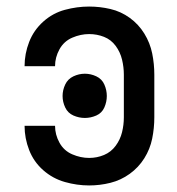

<svg xmlns="http://www.w3.org/2000/svg" viewBox="-20 -558 540 586"><path d="M239 -198Q257 -198 274 -205.5Q291 -213 298.5 -230Q306 -247 306 -265Q306 -283 298.5 -300Q291 -317 274 -325Q257 -333 239 -333Q221 -333 204 -325Q187 -317 179 -300Q171 -283 171 -265Q171 -247 179 -230Q187 -213 204 -205.5Q221 -198 239 -198ZM252 8Q285 8 317 0Q349 -8 376 -27.5Q403 -47 420.5 -75Q438 -103 444.5 -135Q451 -167 451 -200V-330Q451 -363 444.5 -395Q438 -427 420.5 -455.5Q403 -484 376 -503.5Q349 -523 317 -530.5Q285 -538 252 -538Q215 -538 178 -528Q141 -518 112 -492Q83 -466 69 -430Q55 -394 55 -356H148Q148 -383 161.5 -407.5Q175 -432 200.5 -443Q226 -454 252 -454Q276 -454 297.5 -445.5Q319 -437 333 -418Q347 -399 352.5 -376Q358 -353 358 -330V-200Q358 -177 352.5 -154.5Q347 -132 333 -113Q319 -94 297.5 -85Q276 -76 252 -76Q226 -76 200.5 -87Q175 -98 161.5 -122.5Q148 -147 148 -174H55Q55 -136 69 -100Q83 -64 112 -38.5Q141 -13 178 -2.5Q215 8 252 8Z"/></svg>

Font: Iosevka SS08 Medium
Style: Regular
Weight: 500
Monospace: yes
Designer: Belleve Invis
Foundry: Belleve Invis
Version: Version 3.4.3; ttfautohint (v1.8.3)